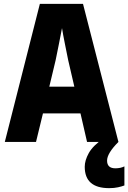

<svg xmlns="http://www.w3.org/2000/svg" viewBox="-20 -737 666 997"><path d="M432 0H595L411 -717H187L5 0H167L203 -148H398ZM269 -425Q276 -460 286 -509Q296 -558 302 -591Q307 -559 317 -509.5Q327 -460 334 -425L366 -287H236ZM547 240Q573 240 593 235.5Q613 231 626 226V127Q606 137 579 137Q536 137 536 97Q536 59 595 0L518 -19Q462 20 441 58Q420 96 420 129Q420 240 547 240Z"/></svg>

Font: Noto Sans Mono Extra
Style: Regular
Weight: 800
Designer: Monotype Design Team
Foundry: Monotype Imaging Inc.
Version: Version 1.900